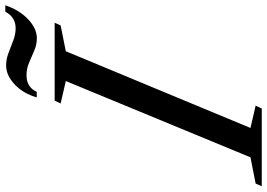

<svg xmlns="http://www.w3.org/2000/svg" viewBox="-224 -824 983 706"><g transform="rotate(-90 267.0 -471.5)"><path d="M-65.5 0 -55.5 -22.5 41 -41.5 321.5 -720.5 239 -739.5 249.5 -761.5H536L526 -739.5L431 -720.5L149 -41.5L231 -22.5L220.5 0ZM479 -827Q455.5 -827 433.5 -836.5Q411.5 -846 389.2 -855.5Q367 -865 343.5 -865Q298.5 -865 282 -827.5H261.5Q275.5 -877 309 -908.5Q342.5 -940 379 -940Q402 -940 424.8 -931.2Q447.5 -922.5 470.5 -913.8Q493.5 -905 515.5 -905Q556.5 -905 576.5 -943H600Q583 -892 549 -859.5Q515 -827 479 -827Z"/></g></svg>

Font: Libre Caslon Text
Style: Italic
Weight: 400
Italic angle: -22.583°
Designer: Pablo Impallari, Rodrigo Fuenzalida, Katja Schimmel
Foundry: Pablo Impallari, Rodrigo Fuenzalida
Version: Version 2.000